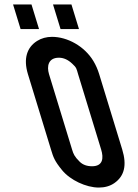

<svg xmlns="http://www.w3.org/2000/svg" viewBox="-20 -839 620 865"><path d="M214.5 -673C189.1 -673 166.7 -666.8 147.1 -654.5C101.6 -625.8 84.4 -575.2 105.8 -505L209.8 -165C220.4 -130.2 225.5 -114.3 259.6 -72.5C296.1 -27.6 368.3 6 425.1 6C452.4 6 475.7 -0.7 495 -14C540.7 -45.7 552.1 -95.2 530.8 -165L426.8 -505C420.3 -526.3 411.6 -546 400.8 -564C360.3 -631.2 283.4 -673 214.5 -673ZM305.5 -552C325.9 -533.9 324.9 -527.6 331.8 -505L435.8 -165C447.4 -127.2 444.3 -90 394.7 -90C371.4 -90 352.8 -96.8 338.9 -110.5C315.2 -133.9 310.8 -145.4 304.8 -165L200.8 -505C189.9 -540.7 197.7 -579 245.2 -579C266.5 -579 286.6 -570 305.5 -552ZM252.8 -708H335.8L301.8 -819H218.8ZM72.8 -708H155.8L121.8 -819H38.8Z"/></svg>

Font: Din Kursivschrift
Style: LeftEng
Weight: 400
Version: Version 1.089